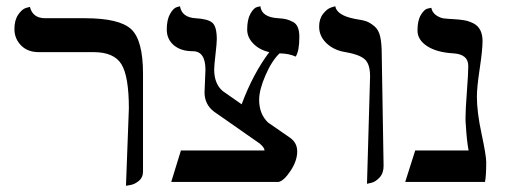

<svg xmlns="http://www.w3.org/2000/svg" viewBox="-20 -579 1610 611"><path d="M380.9 12.2 390.1 -233.9Q390.1 -335.9 366.5 -374.5Q342.8 -413.1 277.8 -413.1H103Q67.9 -413.1 46.9 -434.6Q25.9 -456.1 25.9 -486.8Q25.9 -514.6 37.8 -532.2Q49.8 -549.8 62.5 -553.7L75.2 -557.1Q84 -521 124 -521H250Q359.9 -521 397.5 -486.1Q435.1 -451.2 435.1 -344.2V-33.2Q435.1 -14.2 421.6 -3.2Q408.2 7.8 394.5 9.8Z M832.5 -189.5 903.8 -140.1Q925.8 -124 925.8 -97.2Q925.8 -67.4 904.8 -35.6Q883.8 -3.9 866.7 0H524.9L555.7 -100.1H821.8Q821.8 -108.9 806.6 -122.1L660.6 -224.1Q630.9 -247.1 630.9 -285.2L633.8 -356.9Q633.8 -416 593.8 -416Q555.7 -416 533.2 -435.1Q510.7 -454.1 510.7 -485.1Q510.7 -516.1 521.2 -534.7Q531.7 -553.2 542.5 -556.2L552.7 -559.1Q558.6 -523.9 601.6 -521Q640.6 -519 655.3 -507.1Q669.9 -495.1 669.9 -454.1Q669.9 -441.9 665.8 -406Q661.6 -370.1 661.6 -357.9Q661.6 -312 689 -289.1L749 -247.1Q784.7 -343.3 836.9 -413.1Q806.2 -419.9 786.4 -439.9Q766.6 -460 766.6 -484.9Q766.6 -517.1 777.1 -535.6Q787.6 -554.2 798.3 -556.6L808.6 -559.1Q812.5 -523.9 865.7 -521Q881.8 -520 891.4 -517.6Q900.9 -515.1 911.9 -509.5Q922.9 -503.9 927.7 -491.9Q932.6 -480 932.6 -461.9Q932.6 -416 920.9 -398.9Q899.9 -408.7 869.6 -409.2Q844.7 -385.3 824.7 -339.1Q804.7 -293 804.7 -261.2Q804.7 -216.8 832.5 -189.5Z M1147.9 5.9 1157.7 -335.9Q1157.7 -376 1140.1 -390.9Q1122.6 -405.8 1079.6 -413.1Q1042.5 -418.9 1019 -441.4Q995.6 -463.9 995.6 -494.1Q995.6 -519 1008.1 -534.9Q1020.5 -550.8 1033.7 -555.2L1046.9 -559.1Q1051.8 -530.3 1108.9 -519Q1134.8 -515.1 1146.2 -511Q1157.7 -506.8 1171.1 -495.8Q1184.6 -484.9 1189.7 -463.4Q1194.8 -441.9 1194.8 -405.8L1200.7 -50.8Q1200.7 -27.8 1187.7 -13.9Q1174.8 0 1161.1 2.9Z M1497.6 -272Q1497.6 -222.2 1512.5 -153.1Q1527.3 -84 1527.3 -63Q1527.3 -19 1523.4 0H1269.5L1301.3 -100.1H1471.2Q1465.3 -130.9 1462.4 -181.2Q1461.4 -188 1461.4 -204.1Q1461.4 -230 1465.8 -287.6Q1470.2 -345.2 1470.2 -369.1Q1470.2 -406.2 1423.3 -409.2Q1370.1 -412.1 1339.4 -432.1Q1308.6 -452.1 1308.6 -481.9Q1308.6 -514.2 1319.6 -532Q1330.6 -549.8 1341.3 -551.8L1352.5 -554.2Q1355.5 -539.1 1367.9 -530.5Q1380.4 -522 1391.8 -520.5Q1403.3 -519 1422.4 -518.1Q1442.4 -517.1 1456.8 -514.6Q1471.2 -512.2 1485.8 -505.1Q1500.5 -498 1508.1 -483.6Q1515.6 -469.2 1515.6 -448.2Q1515.6 -420.4 1506.6 -360.6Q1497.6 -300.8 1497.6 -272Z"/></svg>

Font: Biolilbert
Style: Regular
Weight: 400
Designer: Philipp H. Poll
Foundry: Philipp H. Poll
Version: Version 1.1.0